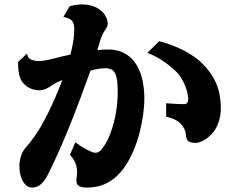

<svg xmlns="http://www.w3.org/2000/svg" viewBox="-20 -823 1040 861"><path d="M462.9 -601.1Q500.5 -601.1 527.8 -589.1Q555.2 -577.1 574 -556.4Q592.8 -535.6 604 -509.5Q615.2 -483.4 620.6 -454.8Q626 -426.3 627 -398.9Q628.4 -363.8 623.3 -320.6Q618.2 -277.3 606.7 -231.4Q595.2 -185.5 576.7 -142.8Q558.1 -100.1 532.7 -65.7Q507.3 -31.2 475.1 -11.2Q447.3 6.3 421.4 12.2Q395.5 18.1 370.1 18.1Q347.2 18.1 336.2 12Q325.2 5.9 323.2 -5.4Q321.3 -16.6 324.2 -32.2Q328.1 -52.2 322.5 -77.9Q316.9 -103.5 293.9 -128.9L317.9 -185.1Q326.2 -178.7 339.6 -169.7Q353 -160.6 368.2 -152.6Q383.3 -144.5 396 -140.1Q418 -131.8 437 -154.8Q459.5 -183.6 475.3 -225.6Q491.2 -267.6 499.5 -315.4Q507.8 -363.3 507.8 -409.2Q507.8 -452.1 502.7 -475.3Q497.6 -498.5 485.6 -507.6Q473.6 -516.6 453.1 -517.1Q440.9 -517.6 423.3 -514.6Q405.8 -511.7 385.7 -506.3Q382.8 -498 379.6 -489.3Q376.5 -480.5 373 -471.2Q341.3 -382.8 312.3 -308.6Q283.2 -234.4 255.1 -169.4Q227.1 -104.5 196.8 -43.9Q184.1 -18.1 171.4 -4.6Q158.7 8.8 147 13.4Q135.3 18.1 125 18.1Q107.4 18.1 94.5 5.4Q81.5 -7.3 74.2 -29.5Q66.9 -51.8 66.9 -80.1Q66.9 -96.7 73.2 -120.1Q79.6 -143.6 96.2 -162.1Q136.7 -208.5 167.7 -263.4Q198.7 -318.4 228 -386.2Q236.8 -406.2 244.6 -425.8Q252.4 -445.3 259.8 -464.4Q228.5 -451.2 216.8 -442.9Q201.7 -432.1 186.8 -425Q171.9 -418 157.2 -418Q135.3 -418 115.2 -427Q95.2 -436 81.1 -454.1Q69.8 -468.3 65.2 -493.2Q60.5 -518.1 61 -544.9L101.1 -583Q104 -565.9 113.3 -559.6Q122.6 -553.2 142.1 -549.8Q156.2 -547.9 176.5 -551Q196.8 -554.2 223.1 -561Q241.7 -565.9 259.8 -570.3Q277.8 -574.7 295.9 -578.1Q313 -643.6 313 -691.9Q313 -719.2 302.2 -730.7Q291.5 -742.2 264.2 -747.1L292 -794.9Q326.7 -804.7 357.9 -803Q389.2 -801.3 416 -787.1Q438.5 -774.9 450.7 -755.1Q462.9 -735.4 462.9 -716.8Q462.9 -704.6 453.1 -690.9Q446.3 -682.1 439.7 -668.5Q433.1 -654.8 430.2 -644Q427.7 -635.3 424.3 -623.8Q420.9 -612.3 416.5 -598.1Q442.4 -601.1 462.9 -601.1ZM693.8 -638.2Q732.4 -628.4 768.8 -613Q805.2 -597.7 835.9 -578.4Q866.7 -559.1 888.2 -537.1Q918.9 -505.9 936.8 -474.6Q954.6 -443.4 962.4 -409.4Q970.2 -375.5 970.2 -335.9Q970.2 -302.2 959.2 -272Q948.2 -241.7 930.2 -223.1Q908.2 -199.7 888.7 -190.9Q869.1 -182.1 856.9 -182.1Q838.4 -182.1 826.9 -188.2Q815.4 -194.3 814 -216.8Q812 -245.6 790.3 -268.1Q768.6 -290.5 725.1 -299.8V-359.9Q753.9 -357.9 772 -356.9Q790 -356 807.1 -356Q814.5 -356 819.3 -361.8Q824.2 -367.7 824.2 -374Q824.2 -396.5 816.4 -421.1Q808.6 -445.8 796.1 -467.5Q783.7 -489.3 769 -502.9Q744.1 -527.3 710.9 -549.6Q677.7 -571.8 641.1 -585.9Z"/></svg>

Font: BIZ UDMincho
Style: Bold
Weight: 700
Monospace: yes
Designer: TypeBank Co., Ltd.
Foundry: Morisawa Inc.
Version: Version 1.06